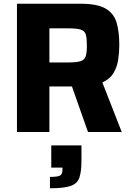

<svg xmlns="http://www.w3.org/2000/svg" viewBox="-20 -708 712 1030"><path d="M71 0V-688H412Q502 -688 546.5 -662Q591 -636 605.5 -586.5Q620 -537 620 -466Q620 -427 614 -387.5Q608 -348 588.5 -315.5Q569 -283 529 -266L633 0H452L366 -244Q363 -244 357 -244H245V0ZM245 -373H345Q391 -373 412.5 -380Q434 -387 440 -406.5Q446 -426 446 -464Q446 -502 440.5 -522Q435 -542 414 -549Q393 -556 345 -556H245ZM248 302V241Q290 241 302.5 233.5Q315 226 315 203V191H255V72H417V152Q417 212 406 244.5Q395 277 359 289.5Q323 302 248 302Z"/></svg>

Font: Saira
Style: Bold
Weight: 700
Designer: Hector Gatti with collaboration of the Omnibus-Type team
Foundry: Omnibus-Type
Version: Version 1.100; ttfautohint (v1.8.3)